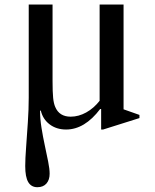

<svg xmlns="http://www.w3.org/2000/svg" viewBox="-20 -544 664 822"><path d="M140 257.5Q114 257.5 101 235.8Q88 214 88 167Q88 136.5 91.8 86.2Q95.5 36 99.2 -20.5Q103 -77 103 -126V-524.5H205V-196.5Q205 -149.5 207.5 -125Q210 -100.5 216.5 -86Q234 -44.5 282.5 -44.5Q316.5 -44.5 349 -62.5Q381.5 -80.5 406.5 -112.5V-524.5H509V-76L577 -52V-38.5L421.5 10.5H413V-77L409 -77.5Q342.5 10.5 263 10.5Q221.5 10.5 192.2 -11.8Q163 -34 154.5 -71.5L151.5 -69Q151.5 -34.5 157.8 4Q164 42.5 172 79.5Q180 116.5 186.2 147.8Q192.5 179 192.5 200Q192.5 226 178.8 241.8Q165 257.5 140 257.5Z"/></svg>

Font: Libre Caslon Text
Style: Regular
Weight: 400
Designer: Pablo Impallari, Rodrigo Fuenzalida, Katja Schimmel
Foundry: Pablo Impallari, Rodrigo Fuenzalida
Version: Version 2.000